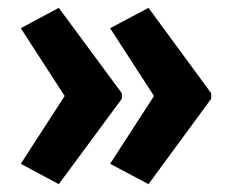

<svg xmlns="http://www.w3.org/2000/svg" viewBox="-20 -519 589 490"><path d="M519 -267V-281L359 -499L261 -447L373 -274L261 -101L359 -49ZM291 -267V-281L130 -499L33 -447L145 -274L33 -101L130 -49Z"/></svg>

Font: Noto Sans Lao UI Cond
Style: Bold
Weight: 700
Width: 3
Designer: Monotype Design Team
Foundry: Monotype Imaging Inc.
Version: Version 2.000